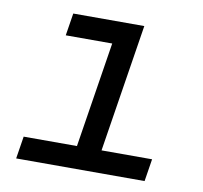

<svg xmlns="http://www.w3.org/2000/svg" viewBox="-66 -621 733 692"><g transform="rotate(10 300.0 -275.0)"><path d="M36 0 49 -82H244L305 -468H135L148 -550H408L334 -82H519L506 0Z"/></g></svg>

Font: JetBrains Mono NL
Style: Italic
Weight: 400
Italic angle: -9°
Monospace: yes
Designer: Philipp Nurullin, Konstantin Bulenkov
Foundry: JetBrains
Version: Version 2.305; ttfautohint (v1.8.4.7-5d5b)